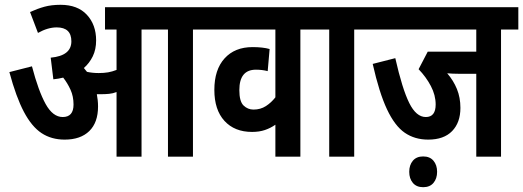

<svg xmlns="http://www.w3.org/2000/svg" viewBox="-20 -652 2177 799"><path d="M388 -209Q388 -142 351.5 -106.5Q315 -71 249 -71Q194 -71 153 -98Q112 -125 79.5 -186.5Q47 -248 19 -352L113 -376Q140 -273 170 -219Q200 -165 241 -165Q286 -165 286 -217Q286 -251 273.5 -278.5Q261 -306 243 -329Q223 -324 202 -322L191 -412Q277 -420 277 -480Q277 -538 216 -538Q179 -538 138 -515L105 -602Q136 -616 165 -624Q194 -632 232 -632Q303 -632 341.5 -590.5Q380 -549 380 -484Q380 -446 366 -417.5Q352 -389 329 -369Q335 -362 342 -353Q365 -348 391 -348Q413 -348 430 -351Q447 -354 465 -361V-529H417V-622H855V-529H783V0H679V-529H569V0H465V-269Q450 -263 434 -261.5Q418 -260 402 -260Q393 -260 383 -260Q385 -249 386.5 -236Q388 -223 388 -209Z M1302 -529H1230V0H1126V-133Q1106 -119 1082.5 -111Q1059 -103 1029 -103Q956 -103 914 -149Q872 -195 872 -278Q872 -362 914.5 -409Q957 -456 1031 -456Q1052 -456 1070 -454Q1088 -452 1102 -448L1094 -356Q1071 -362 1045 -362Q976 -362 976 -277Q976 -230 993.5 -213Q1011 -196 1035 -196Q1064 -196 1086.5 -210.5Q1109 -225 1126 -247V-529H843V-622H1302Z M1454 -529V0H1350V-529H1290V-622H1526V-529Z M2065 -529V0H1962V-345H1887Q1876 -345 1864 -345.5Q1852 -346 1841 -347Q1867 -317 1881.5 -281.5Q1896 -246 1896 -203Q1896 -142 1861.5 -106.5Q1827 -71 1762 -71Q1706 -71 1664.5 -99.5Q1623 -128 1590.5 -197Q1558 -266 1531 -386L1625 -410Q1654 -282 1683 -223.5Q1712 -165 1752 -165Q1793 -165 1793 -217Q1793 -256 1773 -294Q1753 -332 1722 -364L1760 -437H1962V-529H1514V-622H2137V-529ZM1683 63Q1683 35 1698 17Q1713 -1 1741 -1Q1769 -1 1784 17Q1799 35 1799 63Q1799 91 1784 109Q1769 127 1741 127Q1713 127 1698 109Q1683 91 1683 63Z"/></svg>

Font: Noto Sans ExtraCondensed SemiBold
Style: Regular
Weight: 600
Width: 2
Designer: Monotype Design Team
Foundry: Monotype Imaging Inc.
Version: Version 2.013; ttfautohint (v1.8.4.7-5d5b)